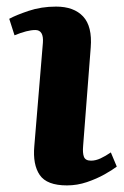

<svg xmlns="http://www.w3.org/2000/svg" viewBox="-20 -548 377 582"><path d="M110 -418Q113 -457 87 -457Q63 -457 24 -441L8 -491Q28 -502 66.5 -515Q105 -528 150 -528Q204 -528 232 -498Q260 -468 255 -404L232 -106Q230 -84 234.5 -72.5Q239 -61 256 -61Q270 -61 285 -68Q300 -75 316 -86L334 -43Q321 -33 297 -19.5Q273 -6 243.5 4Q214 14 183 14Q122 14 100.5 -17.5Q79 -49 84 -105Z"/></svg>

Font: Literata 36pt
Style: Bold Italic
Weight: 700
Italic angle: -2°
Designer: Latin by Veronika Burian and Jose Scaglione. Greek by Irene Vlachou. Cyrillic by Vera Evstafieva
Foundry: TypeTogether
Version: Version 3.002